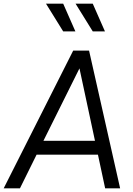

<svg xmlns="http://www.w3.org/2000/svg" viewBox="-47 -1019 719 1039"><path d="M-27 0 349 -745H435L603 0H522L483 -182H151L61 0ZM467 -257 383 -649 188 -257ZM295 -849 202 -999H295L361 -849ZM455 -999 521 -849H455L362 -999Z"/></svg>

Font: Kosmopol Plus Jakarta Sans Italic It
Style: Regular
Weight: 400
Italic angle: -8.04999°
Designer: Gumpita Rahayu
Foundry: Tokotype
Version: Version 2.006